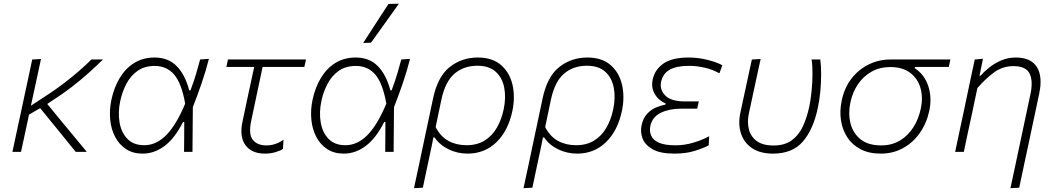

<svg xmlns="http://www.w3.org/2000/svg" viewBox="-20 -813 5656 1028"><path d="M46.5 0Q58.5 -55.5 69.5 -107.5Q80.5 -159.5 94 -221L104.5 -270Q118 -332 129.2 -385.2Q140.5 -438.5 152.5 -494.5L199.5 -497Q183.5 -423.5 169.8 -359.5Q156 -295.5 145.5 -247L203.5 -285Q294 -343 359.5 -396.5Q425 -450 469.5 -494.5H531.5Q497 -461 457.2 -424.8Q417.5 -388.5 363.5 -347Q309.5 -305.5 233 -256.5L311 -161.5Q341.5 -125 376 -83Q410.5 -41 444.5 0H385.5Q357 -35 329.5 -68.8Q302 -102.5 272.5 -139L195 -234L135.5 -199.5Q124 -146 113.8 -98.5Q103.5 -51 92.5 0Z M743.5 9.5Q691.5 9.5 654.8 -14.8Q618 -39 596.5 -80Q575 -121 570 -172.8Q565 -224.5 576.5 -279Q590.5 -344.5 621.2 -395.8Q652 -447 698.8 -476Q745.5 -505 807.5 -505Q881 -505 926 -459Q971 -413 993 -329.5H1000Q1018.5 -379 1030.5 -419.5Q1042.5 -460 1051.5 -494.5L1098.5 -498Q1082.5 -434.5 1060 -368.5Q1037.5 -302.5 1012.5 -239.5Q1011.5 -119.5 1010.5 0H965.5Q966 -41 966.2 -81.2Q966.5 -121.5 966.5 -160H960Q917 -74 862 -32.2Q807 9.5 743.5 9.5ZM752.5 -35.5Q816.5 -35.5 870 -89.5Q923.5 -143.5 971.5 -258Q952 -368 912.2 -414Q872.5 -460 808 -460Q754.5 -460 717.2 -434Q680 -408 657.2 -365.2Q634.5 -322.5 624 -273Q611 -213 620 -158.5Q629 -104 661.8 -69.8Q694.5 -35.5 752.5 -35.5Z M1398.5 9.5Q1328 9.5 1294.5 -35.5Q1261 -80.5 1278.5 -162.5Q1297 -250.5 1313 -325Q1329 -399.5 1341 -454.5H1192L1200.5 -494.5H1618.5L1609.5 -454.5H1386Q1370.5 -381.5 1355.2 -309Q1340 -236.5 1324.5 -163.5Q1310 -94.5 1333.5 -64.5Q1357 -34.5 1406.5 -34.5Q1455.5 -34.5 1498 -65L1495 -15.5Q1481 -6 1454.5 1.8Q1428 9.5 1398.5 9.5Z M1820.5 9.5Q1768.5 9.5 1731.8 -14.8Q1695 -39 1673.5 -80Q1652 -121 1647 -172.8Q1642 -224.5 1653.5 -279Q1667.5 -344.5 1698.2 -395.8Q1729 -447 1775.8 -476Q1822.5 -505 1884.5 -505Q1958 -505 2003 -459Q2048 -413 2070 -329.5H2077Q2095.5 -379 2107.5 -419.5Q2119.5 -460 2128.5 -494.5L2175.5 -498Q2159.5 -434.5 2137 -368.5Q2114.5 -302.5 2089.5 -239.5Q2088.5 -119.5 2087.5 0H2042.5Q2043 -41 2043.2 -81.2Q2043.5 -121.5 2043.5 -160H2037Q1994 -74 1939 -32.2Q1884 9.5 1820.5 9.5ZM1829.5 -35.5Q1893.5 -35.5 1947 -89.5Q2000.5 -143.5 2048.5 -258Q2029 -368 1989.2 -414Q1949.5 -460 1885 -460Q1831.5 -460 1794.2 -434Q1757 -408 1734.2 -365.2Q1711.5 -322.5 1701 -273Q1688 -213 1697 -158.5Q1706 -104 1738.8 -69.8Q1771.5 -35.5 1829.5 -35.5ZM1924.5 -583Q1959 -636.5 1992.8 -688.5Q2026.5 -740.5 2060 -792L2115.5 -793Q2078 -740.5 2041 -688.5Q2004 -636.5 1966.5 -584.5Z M2196.5 194.5Q2208.5 138.5 2220 85.5Q2231.5 32.5 2244 -28L2298.5 -285Q2323 -402.5 2387.5 -453.8Q2452 -505 2538.5 -505Q2616 -505 2662.2 -465Q2708.5 -425 2723.8 -360Q2739 -295 2723.5 -219.5Q2701 -112.5 2637.8 -51.5Q2574.5 9.5 2483.5 9.5Q2429.5 9.5 2382 -13.5Q2334.5 -36.5 2307 -77H2300.5L2290.5 -27Q2278 32.5 2266.8 84.2Q2255.5 136 2244 192ZM2478 -35.5Q2534.5 -35.5 2574.8 -60.5Q2615 -85.5 2640 -128.8Q2665 -172 2676.5 -226.5Q2690 -290 2679.8 -343.5Q2669.5 -397 2634 -429Q2598.5 -461 2536 -461Q2462.5 -461 2413 -418.2Q2363.5 -375.5 2343 -278.5L2312.5 -132.5Q2339 -81.5 2381.2 -58.5Q2423.5 -35.5 2478 -35.5Z M2783 194.5Q2795 138.5 2806.5 85.5Q2818 32.5 2830.5 -28L2885 -285Q2909.5 -402.5 2974 -453.8Q3038.5 -505 3125 -505Q3202.5 -505 3248.8 -465Q3295 -425 3310.2 -360Q3325.5 -295 3310 -219.5Q3287.5 -112.5 3224.2 -51.5Q3161 9.5 3070 9.5Q3016 9.5 2968.5 -13.5Q2921 -36.5 2893.5 -77H2887L2877 -27Q2864.5 32.5 2853.2 84.2Q2842 136 2830.5 192ZM3064.5 -35.5Q3121 -35.5 3161.2 -60.5Q3201.5 -85.5 3226.5 -128.8Q3251.5 -172 3263 -226.5Q3276.5 -290 3266.2 -343.5Q3256 -397 3220.5 -429Q3185 -461 3122.5 -461Q3049 -461 2999.5 -418.2Q2950 -375.5 2929.5 -278.5L2899 -132.5Q2925.5 -81.5 2967.8 -58.5Q3010 -35.5 3064.5 -35.5Z M3591.5 9.5Q3514.5 9.5 3473.8 -14Q3433 -37.5 3420.2 -72.2Q3407.5 -107 3415 -141.5Q3423 -179.5 3443.8 -202.5Q3464.5 -225.5 3491.2 -237Q3518 -248.5 3543 -253L3544 -259Q3526 -266 3507 -283Q3488 -300 3477.8 -326.2Q3467.5 -352.5 3474.5 -387Q3486 -440.5 3532.2 -472.8Q3578.5 -505 3668 -505Q3719 -505 3769.2 -492.2Q3819.5 -479.5 3847.5 -463.5L3832 -420.5Q3793 -442 3750.5 -451.2Q3708 -460.5 3670 -460.5Q3603.5 -460.5 3566.5 -440.2Q3529.5 -420 3519.5 -374.5Q3511 -333 3542 -301.5Q3573 -270 3646.5 -270H3721.5L3713 -231H3624.5Q3563 -231 3517.8 -209Q3472.5 -187 3462 -138.5Q3456.5 -111.5 3466 -87.8Q3475.5 -64 3506.8 -49.5Q3538 -35 3597.5 -35Q3645 -35 3692 -49Q3739 -63 3777 -83.5L3774.5 -35Q3747 -20 3699.8 -5.2Q3652.5 9.5 3591.5 9.5Z M4118.5 9.5Q4049.5 9.5 4006 -20.2Q3962.5 -50 3946.8 -100.2Q3931 -150.5 3944.5 -211.5Q3949 -232.5 3952.8 -250.2Q3956.5 -268 3960.5 -286Q3972.5 -343 3983.5 -392.5Q3994.5 -442 4005.5 -494.5L4052.5 -497Q4033 -408 4016.8 -332.2Q4000.5 -256.5 3989.5 -205Q3980 -160.5 3989.5 -121.5Q3999 -82.5 4031.2 -58.2Q4063.5 -34 4121.5 -34Q4181.5 -34 4219.2 -61.8Q4257 -89.5 4278.8 -136.5Q4300.5 -183.5 4313 -242Q4320.5 -278 4325.2 -324Q4330 -370 4330.2 -415.2Q4330.5 -460.5 4325.5 -494.5H4372Q4376.5 -460 4376.5 -414.8Q4376.5 -369.5 4372 -322.2Q4367.5 -275 4358.5 -234Q4334.5 -120.5 4279 -55.5Q4223.5 9.5 4118.5 9.5Z M4695.5 9.5Q4632.5 9.5 4587.8 -14Q4543 -37.5 4516.8 -77.5Q4490.5 -117.5 4482.8 -168.2Q4475 -219 4486.5 -273.5Q4500.5 -343 4539.2 -392.5Q4578 -442 4632 -468.2Q4686 -494.5 4746.5 -494.5H5068.5L5060 -454.5H4879L4877.5 -448Q4930 -414 4950.2 -351.8Q4970.5 -289.5 4955.5 -219Q4940.5 -151.5 4904 -100Q4867.5 -48.5 4814.2 -19.5Q4761 9.5 4695.5 9.5ZM4698 -34.5Q4755.5 -34.5 4798.8 -60.8Q4842 -87 4870 -131Q4898 -175 4909.5 -229Q4923 -290 4908.5 -341.2Q4894 -392.5 4853.2 -423.2Q4812.5 -454 4747 -454Q4690 -454 4646 -429Q4602 -404 4573.2 -361.2Q4544.5 -318.5 4533.5 -266Q4520.5 -205 4533.8 -152.2Q4547 -99.5 4587.8 -67Q4628.5 -34.5 4698 -34.5Z M5390 194.5Q5401 144.5 5414.8 79.2Q5428.5 14 5444 -58.5Q5457 -120 5470.5 -183.5Q5484 -247 5497 -308Q5512.5 -381 5492.2 -420Q5472 -459 5406 -459Q5347.5 -459 5301.5 -424.8Q5255.5 -390.5 5213 -341.5L5187.5 -220Q5174.5 -159.5 5163.2 -107.8Q5152 -56 5140.5 0H5094Q5106 -56 5117 -108Q5128 -160 5141 -220.5L5151.5 -270.5Q5161 -316 5173.2 -373.8Q5185.5 -431.5 5199 -494.5L5243 -498.5L5224.5 -408H5230.5Q5247 -427.5 5275 -450.2Q5303 -473 5339.5 -489Q5376 -505 5419 -505Q5500 -505 5531.8 -453.8Q5563.5 -402.5 5544 -311.5Q5533 -259 5523.8 -215.5Q5514.5 -172 5507.5 -139.5L5489.5 -54Q5476.5 7 5463.2 68.5Q5450 130 5437 192Z"/></svg>

Font: Commissioner ExtraLight
Style: Italic
Weight: 200
Italic angle: -12°
Designer: Kostas Bartsokas
Foundry: Kostas Bartsokas
Version: Version 1.000; ttfautohint (v1.8.3)